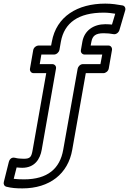

<svg xmlns="http://www.w3.org/2000/svg" viewBox="-45 -805 714 1063"><path d="M538 -671C473 -671 422 -636 411 -574L403 -528C400 -513 412 -503 423 -503H521L511 -450H414C399 -450 387 -436 385 -425L305 24C287 128 219 188 88 188C65 188 47 187 31 185L47 122C59 123 68 124 78 124C147 124 177 76 186 24L265 -425C268 -440 256 -450 245 -450H175L184 -503H254C269 -503 282 -517 284 -528L292 -574C311 -679 389 -735 529 -735C553 -735 574 -732 593 -729L575 -669C562 -670 552 -671 538 -671ZM529 -621C551 -621 566 -619 583 -616C598 -613 612 -625 616 -638L648 -747C652 -759 646 -773 633 -775C604 -780 575 -785 538 -785C384 -785 267 -714 242 -574L238 -553H168C157 -553 142 -543 139 -528L121 -425C119 -414 126 -400 141 -400H211L136 24C129 64 123 74 86 74C69 74 50 72 40 69C14 62 6 84 4 91L-24 203C-27 215 -21 226 -9 229C19 236 45 238 79 238C230 238 332 157 355 24L430 -400H528C539 -400 554 -410 557 -425L575 -528C577 -539 570 -553 555 -553H457L461 -574C467 -605 482 -621 529 -621Z"/></svg>

Font: Asimov
Style: XWidOuIt
Weight: 500
Designer: Google
Version: Version 2.000980; 2014